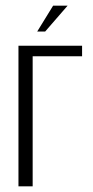

<svg xmlns="http://www.w3.org/2000/svg" viewBox="-20 -656 327 676"><path d="M45 0V-495H269V-458H95V0ZM111 -545 167 -636H218L139 -545Z"/></svg>

Font: Alumni Sans Light
Style: Regular
Weight: 300
Version: Version 1.018